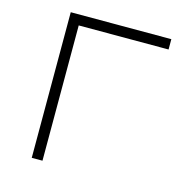

<svg xmlns="http://www.w3.org/2000/svg" viewBox="-105 -801 858 898"><g transform="rotate(15 324.5 -352.5)"><path d="M128 0V-705H615V-655H180V0Z"/></g></svg>

Font: Nunito Sans 7pt SemiExpanded ExtraLight
Style: Regular
Weight: 250
Width: 6
Designer: Vernon Adams
Foundry: Vernon Adams
Version: Version 3.101;gftools[0.9.27]